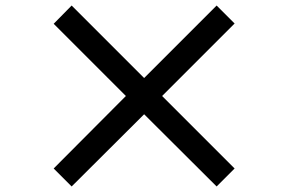

<svg xmlns="http://www.w3.org/2000/svg" viewBox="-20 -726 1040 694"><path d="M763 -52 501 -313 239 -52 174 -117 435 -379 174 -640 239 -706 501 -444 763 -706 828 -641 566 -379 828 -117Z"/></svg>

Font: Noto Sans HK Thin SemiBold
Style: Regular
Weight: 600
Version: Version 2.004-H2;hotconv 1.0.118;makeotfexe 2.5.65603